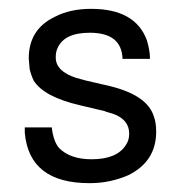

<svg xmlns="http://www.w3.org/2000/svg" viewBox="-20 -430 402 434"><path d="M257 -297Q255 -356 183 -356Q125 -356 110 -321Q106 -313 106 -300Q106 -269 152 -254L174 -248L230 -235Q314 -214 328 -166Q333 -153 333 -132Q333 -65 270 -34Q252 -26 230 -21Q208 -16 182 -16Q46 -16 36 -130V-142H97Q101 -109 114 -95Q139 -70 187 -70Q245 -70 265 -103Q272 -113 272 -128Q272 -160 235 -173L221 -177L216 -179L161 -192Q79 -211 56 -248Q50 -261 47 -274L45 -298Q45 -364 104 -392Q138 -410 186 -410Q286 -410 312 -339Q315 -329 317 -318.5Q319 -308 319 -297Z"/></svg>

Font: Ekushey Sumon
Style: Regular
Weight: 400
Designer: Al Mamun Sumon
Foundry: Al Mamun Sumon
Version: Version 1.0